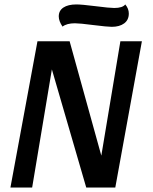

<svg xmlns="http://www.w3.org/2000/svg" viewBox="-20 -846 689 866"><path d="M294 -660 437 -144 523 -660H620L500 0H369L214 -533L125 0H27L149 -660ZM561 -785Q561 -756 540 -740.5Q519 -725 484 -725Q465 -725 401 -733Q339 -741 318 -741Q281 -741 262 -726Q245 -751 245 -772Q245 -798 266 -812Q287 -826 325 -826Q348 -826 412 -818Q474 -810 495 -810Q533 -810 545 -826Q561 -807 561 -785Z"/></svg>

Font: Sansita
Style: Italic
Weight: 400
Italic angle: -11°
Designer: Pablo Cosgaya
Foundry: Omnibus-Type
Version: Version 1.006